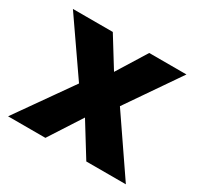

<svg xmlns="http://www.w3.org/2000/svg" viewBox="-113 -615 762 744"><g transform="rotate(30 268.0 -243.0)"><path d="M354.5 0 238 -188.5 205 -210 14 -486H192.5L302 -309L334 -289L531.5 0ZM4.5 0 203.5 -282.5 290.5 -184.5 171.5 0ZM333 -211 245.5 -308.5 355.5 -486H522Z"/></g></svg>

Font: Marine Company Thin
Style: Regular
Weight: 100
Designer: Rodrigo Fuenzalida
Foundry: fragTYPE
Version: Version 1.000